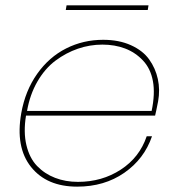

<svg xmlns="http://www.w3.org/2000/svg" viewBox="-20 -697 668 724"><path d="M366.2 -528.8Q318.8 -528.8 273.9 -513.4Q229 -498 189.5 -468.5Q149.9 -439 121.3 -389.9Q92.8 -340.8 82 -278.8H551.8Q565.4 -343.8 556.6 -391.1Q547.9 -438.5 519 -469Q490.2 -499.5 451.4 -514.2Q412.6 -528.8 366.2 -528.8ZM553.2 -183.1Q523.9 -97.7 448.7 -45.4Q373.5 6.8 271 6.8Q156.2 6.8 96.9 -67.6Q37.6 -142.1 60.1 -270Q75.2 -355 120.1 -418.5Q165 -481.9 229.5 -514.4Q293.9 -546.9 369.1 -546.9Q428.7 -546.9 473.6 -526.6Q518.6 -506.3 542.5 -472.9Q566.4 -439.5 575.2 -398.9Q584 -358.4 576.2 -314.9Q568.4 -274.9 564.9 -261.2H78.1Q67.9 -198.7 79.6 -149.7Q91.3 -100.6 119.9 -71Q148.4 -41.5 187.7 -26.4Q227.1 -11.2 273.9 -11.2Q364.7 -11.2 435.5 -57.4Q506.3 -103.5 533.2 -183.1ZM228 -659.2 231 -676.8H540L537.1 -659.2Z"/></svg>

Font: SVN-Poppins Thin
Style: Italic
Weight: 100
Italic angle: -10°
Designer: Ninad Kale (Devanagari), Jonny Pinhorn (Latin)
Foundry: Indian Type Foundry
Version: Version 3.002 2017